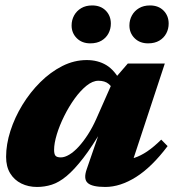

<svg xmlns="http://www.w3.org/2000/svg" viewBox="-20 -690 657 724"><path d="M307 -52 361.5 -210H370Q328 -138 293.8 -93.8Q259.5 -49.5 230.8 -25.8Q202 -2 175 6.5Q148 15 119.5 15Q87 15 60.5 2Q34 -11 18.5 -36.2Q3 -61.5 3 -98.5Q3 -145.5 19.2 -196.2Q35.5 -247 64.5 -294.5Q93.5 -342 132 -380.2Q170.5 -418.5 215 -441Q259.5 -463.5 307 -463.5Q349 -463.5 380.8 -444.5Q412.5 -425.5 437 -379L410.5 -342Q404 -361.5 389.8 -373.5Q375.5 -385.5 351 -385.5Q329.5 -385.5 306.2 -366.8Q283 -348 261.2 -317.8Q239.5 -287.5 222 -252.2Q204.5 -217 194.2 -183.2Q184 -149.5 184 -125Q184 -109 189.2 -102.8Q194.5 -96.5 209.5 -96.5Q224 -96.5 241.5 -107Q259 -117.5 277 -137.2Q295 -157 312 -183.5Q329 -210 343 -241.5L407.5 -387.5L462 -450.5H601.5L465 -36.5L436 -85.5Q463 -87 486.8 -94.8Q510.5 -102.5 535 -119Q559.5 -135.5 588 -163.5L612 -139Q552.5 -60 493 -22.5Q433.5 15 377 15Q327.5 15 310.8 0Q294 -15 307 -52ZM320.5 -526.5Q289 -526.5 269.5 -546Q250 -565.5 250 -594Q250 -614.5 259.5 -631.8Q269 -649 286.2 -659.2Q303.5 -669.5 327.5 -669.5Q359.5 -669.5 378.8 -650Q398 -630.5 398 -601Q398 -581 389 -564Q380 -547 362.8 -536.8Q345.5 -526.5 320.5 -526.5ZM538.5 -526.5Q507 -526.5 487.5 -546Q468 -565.5 468 -594Q468 -614.5 477.5 -631.8Q487 -649 504.2 -659.2Q521.5 -669.5 545.5 -669.5Q577.5 -669.5 596.8 -650Q616 -630.5 616 -601Q616 -581 607 -564Q598 -547 580.8 -536.8Q563.5 -526.5 538.5 -526.5Z"/></svg>

Font: Newsreader 16pt 16pt ExtraBold
Style: Italic
Weight: 800
Italic angle: -17°
Version: Version 1.003